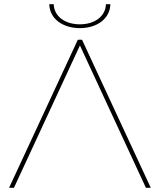

<svg xmlns="http://www.w3.org/2000/svg" viewBox="-20 -888 756 908"><path d="M358 -673 670 0H693L368 -700H348L23 0H46ZM358 -755C437 -755 500 -798 502 -868H481C479 -810 427 -773 358 -773C288 -773 236 -810 234 -868H213C215 -798 278 -755 358 -755Z"/></svg>

Font: Montserrat-Alt1 Thin
Style: Regular
Weight: 100
Designer: Differentunic
Foundry: Differentunic
Version: Version 7.222